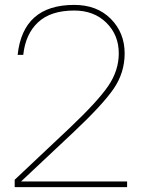

<svg xmlns="http://www.w3.org/2000/svg" viewBox="-20 -764 580 784"><path d="M283 -744Q376 -744 432.5 -687Q489 -630 489 -546Q489 -467 444 -401.5Q399 -336 281 -225L66 -23H499V0H40V-30L265 -242Q379 -350 422 -413Q465 -476 465 -546Q465 -621 414.5 -671Q364 -721 283 -721Q187 -721 135.5 -673Q84 -625 75 -540H52Q74 -744 283 -744Z"/></svg>

Font: Nacelle Thin
Style: Regular
Weight: 100
Designer: Sora Sagano
Foundry: Sora Sagano
Version: Version 1.000;FEAKit 1.0